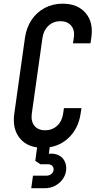

<svg xmlns="http://www.w3.org/2000/svg" viewBox="-20 -786 518 1042"><path d="M422 -199 417.5 -169Q405 -86 349.2 -35Q293.5 16 211.5 16Q130.5 16 88.2 -35Q46 -86 57.5 -169L115.5 -581Q123.5 -636.5 151.5 -678.2Q179.5 -720 223 -743Q266.5 -766 320.5 -766Q401.5 -766 444.8 -715.2Q488 -664.5 475.5 -581L471 -551H376L380.5 -581Q387 -622.5 366.2 -646.8Q345.5 -671 308 -671Q269.5 -671 243 -646.2Q216.5 -621.5 210.5 -581L152.5 -169Q147 -128.5 166.5 -103.8Q186 -79 225 -79Q263 -79 289.8 -103.2Q316.5 -127.5 322.5 -169L327 -199ZM149.5 235.5 159 167.5H231.5Q248 167.5 259.5 157.5Q271 147.5 271 132.5Q271 120.5 262.5 113Q254 105.5 240 105.5H199.5L171.5 87L186 -19.5H254.5L242 69.5L208.5 57.5Q250.5 43 279.8 50Q309 57 324.2 78Q339.5 99 339.5 127Q339.5 156 324 180.8Q308.5 205.5 282 220.5Q255.5 235.5 222 235.5Z"/></svg>

Font: Mohave Light Medium
Style: Italic
Weight: 500
Italic angle: -8°
Version: Version 2.003